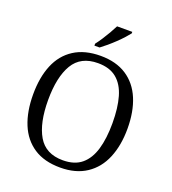

<svg xmlns="http://www.w3.org/2000/svg" viewBox="-164 -1054 1064 1187"><g transform="rotate(20 367.5 -460.5)"><path d="M368 10Q263 10 194 -35.5Q125 -81 91 -163.5Q57 -246 57 -359Q57 -471 91 -553Q125 -635 195 -680Q265 -725 369 -725Q471 -725 540 -680Q609 -635 643.5 -552.5Q678 -470 678 -358Q678 -248 643.5 -165Q609 -82 539.5 -36Q470 10 368 10ZM368 -38Q445 -38 491 -76.5Q537 -115 558 -186.5Q579 -258 579 -358Q579 -459 558.5 -530Q538 -601 492 -639Q446 -677 369 -677Q256 -677 206 -593Q156 -509 156 -358Q156 -207 205.5 -122.5Q255 -38 368 -38ZM310 -784Q325 -803 342 -829Q359 -855 374.5 -882Q390 -909 401 -931H501V-921Q491 -908 473 -888Q455 -868 432 -846Q409 -824 386 -804.5Q363 -785 344 -771H310Z"/></g></svg>

Font: Noto Serif Hentaigana EL
Style: Regular
Weight: 400
Designer: Kazuhiro Yamada
Foundry: nipponia
Version: Version 1.000